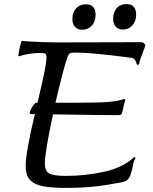

<svg xmlns="http://www.w3.org/2000/svg" viewBox="-20 -909 752 942"><path d="M694 -687Q664 -611 662 -593L652 -591Q648 -607 642 -615.5Q636 -624 620 -626Q431 -651 352 -651Q330 -651 324 -648Q318 -645 313 -634Q296 -592 252 -405H356Q462 -405 508 -408.5Q554 -412 590 -423L595 -418Q587 -396 585 -382.5Q583 -369 581 -362Q578 -350 573.5 -347Q569 -344 558 -344Q476 -344 240 -348Q200 -161 200 -106Q200 -69 222.5 -57.5Q245 -46 304 -46Q399 -46 491.5 -66.5Q584 -87 638 -138Q645 -136 645 -133Q639 -123 636.5 -116Q634 -109 631 -92Q624 -55 614 -37.5Q604 -20 579 -15Q502 0 440.5 6.5Q379 13 306 13Q232 13 189.5 4.5Q147 -4 126.5 -27Q106 -50 106 -95Q106 -161 151 -349H137Q124 -349 126 -357Q127 -366 139 -385.5Q151 -405 159 -405H164Q187 -502 197.5 -553Q208 -604 208 -628Q208 -642 202 -645.5Q196 -649 176 -649Q125 -649 73 -633L70 -634Q71 -648 76.5 -674Q82 -700 87 -708Q181 -701 277 -701L674 -702Q680 -702 685.5 -697.5Q691 -693 694 -687ZM535 -818Q535 -848 552.5 -868.5Q570 -889 600 -889Q648 -889 648 -837Q648 -805 629.5 -784.5Q611 -764 583 -764Q560 -764 547.5 -778.5Q535 -793 535 -818ZM335 -817Q335 -847 353 -867.5Q371 -888 401 -888Q449 -888 449 -836Q449 -804 430.5 -783.5Q412 -763 384 -763Q360 -763 347.5 -777.5Q335 -792 335 -817Z"/></svg>

Font: Charmonman
Style: Bold
Weight: 700
Designer: Ekaluck Peanpanawate
Foundry: Cadson Demak Co.,Ltd.
Version: Version 1.000; ttfautohint (v1.6)